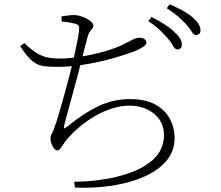

<svg xmlns="http://www.w3.org/2000/svg" viewBox="-20 -841 1040 905"><path d="M770 -661Q754 -679 732.5 -700Q711 -721 679 -741L694 -761Q730 -743 757 -725.5Q784 -708 800 -692Q820 -674 828.5 -660Q837 -646 837 -630Q837 -619 831 -613.5Q825 -608 816 -608Q805 -608 796 -624.5Q787 -641 770 -661ZM857 -727Q838 -747 818 -764.5Q798 -782 766 -802L780 -821Q816 -805 843 -790Q870 -775 887 -760Q907 -742 916 -727.5Q925 -713 925 -698Q925 -687 919 -681.5Q913 -676 904 -676Q893 -676 883.5 -692Q874 -708 857 -727ZM95 -638Q126 -608 150.5 -592.5Q175 -577 200.5 -571Q226 -565 259 -565Q308 -565 364.5 -574.5Q421 -584 473.5 -599Q526 -614 560 -631Q587 -645 605 -654Q623 -663 637 -663Q644 -663 650 -661.5Q656 -660 660.5 -657Q665 -654 667.5 -649.5Q670 -645 670 -639Q670 -629 651 -617.5Q632 -606 608 -597Q588 -590 551 -578Q514 -566 465.5 -554Q417 -542 361 -534Q305 -526 248 -526Q217 -526 195 -528Q173 -530 154.5 -539Q136 -548 117.5 -567.5Q99 -587 75 -623ZM271 -739 270 -764Q285 -766 300 -768Q315 -770 329 -770Q347 -770 368.5 -762Q390 -754 405 -742.5Q420 -731 420 -720Q420 -712 415 -706Q410 -700 404 -692.5Q398 -685 394 -671Q388 -649 380.5 -620.5Q373 -592 362 -548Q355 -520 345 -481.5Q335 -443 323.5 -401.5Q312 -360 302 -323Q292 -286 285 -260Q280 -241 282 -237Q284 -233 303 -249Q371 -305 442 -339.5Q513 -374 593 -374Q665 -374 711.5 -348.5Q758 -323 780.5 -281Q803 -239 803 -190Q803 -138 775.5 -98Q748 -58 700.5 -29.5Q653 -1 592 16Q531 33 464.5 39.5Q398 46 333 43L330 16Q389 15 435.5 9Q482 3 516 -4Q611 -27 662.5 -59.5Q714 -92 733.5 -128.5Q753 -165 753 -200Q753 -248 730 -279.5Q707 -311 670.5 -327Q634 -343 592 -343Q550 -343 509 -330Q468 -317 429.5 -295Q391 -273 357 -244.5Q323 -216 295 -184Q289 -177 281 -164.5Q273 -152 265.5 -142Q258 -132 250 -132Q243 -132 235.5 -140.5Q228 -149 223 -161.5Q218 -174 218 -187Q218 -200 223.5 -209Q229 -218 239 -247Q248 -271 259.5 -311Q271 -351 283.5 -396Q296 -441 306.5 -481.5Q317 -522 323 -547Q330 -576 336.5 -607.5Q343 -639 348 -665.5Q353 -692 353 -704Q354 -717 349 -722Q344 -727 332 -730Q320 -733 305 -735.5Q290 -738 271 -739Z"/></svg>

Font: Early Summer Mincho VF
Style: Regular
Weight: 250
Designer: GuiWonder
Version: Version 1.002